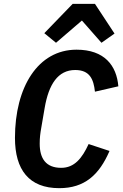

<svg xmlns="http://www.w3.org/2000/svg" viewBox="-20 -969 640 1001"><path d="M289 12C421 12 497 -57 551 -182L442 -218C408 -144 368 -94 299 -94C219 -94 187 -143 187 -220C187 -251 190 -274 195 -302L213 -407C234 -529 282 -604 372 -604C448 -604 468 -556 475 -491L597 -519C588 -627 525 -710 379 -710C178 -710 58 -515 58 -250C58 -84 131 12 289 12ZM359 -949 211 -796 272 -746 407 -862 509 -746 577 -794 475 -949Z"/></svg>

Font: IBM Plex Mono SmBld
Style: Italic
Weight: 600
Italic angle: -9.5°
Monospace: yes
Designer: Mike Abbink, Paul van der Laan, Pieter van Rosmalen
Foundry: Bold Monday
Version: Version 2.004